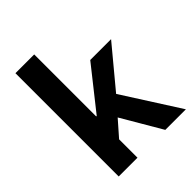

<svg xmlns="http://www.w3.org/2000/svg" viewBox="-222 -923 1049 1049"><g transform="rotate(-45 302.5 -399.0)"><path d="M79 0H224V-142L303 -232L439 0H598L388 -329L580 -560H419L228 -319H224V-798H79Z"/></g></svg>

Font: Noto Sans HK
Style: Bold
Weight: 700
Designer: Ryoko NISHIZUKA 西塚涼子 (kana, bopomofo & ideographs); Paul D. Hunt (Latin, Greek & Cyrillic); Sandoll Communications 산돌커뮤니
Foundry: Adobe
Version: Version 2.002;hotconv 1.0.116;makeotfexe 2.5.65601